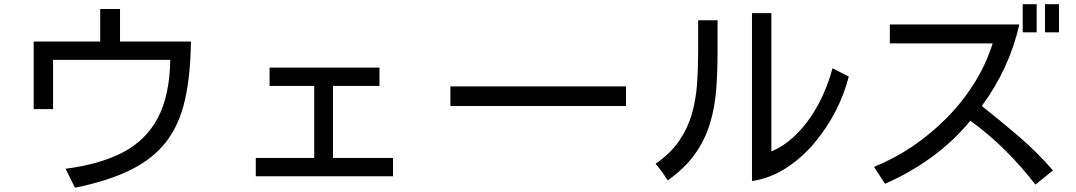

<svg xmlns="http://www.w3.org/2000/svg" viewBox="-20 -838 5040 899"><path d="M331.1 41 287.1 -47.9Q447.3 -68.4 555.2 -124.5Q663.1 -180.7 718.8 -285.6Q774.4 -390.6 777.3 -557.6H228.5V-327.1H137.7V-643.6H449.2V-795.9H542V-643.6H874Q872.1 -486.3 846.2 -371.1Q820.3 -255.9 759.3 -175.8Q698.2 -95.7 593.8 -43.5Q489.3 8.8 331.1 41Z M1177.7 -12.7V-98.6H1451.2V-435.5H1242.2V-521.5H1756.8V-435.5H1539.1V-98.6H1820.3V-12.7Z M2088.9 -341.8V-433.6H2911.1V-341.8Z M3501 9.8V-776.4H3591.8V-128.9Q3647.5 -152.3 3693.8 -194.8Q3740.2 -237.3 3776.4 -291Q3812.5 -344.7 3837.9 -403.3Q3863.3 -461.9 3877.9 -518.6L3954.1 -479.5Q3934.6 -400.4 3893.6 -319.8Q3852.5 -239.3 3793.5 -168.9Q3734.4 -98.6 3660.2 -50.8Q3585.9 -2.9 3501 9.8ZM3106.4 6.8Q3093.8 -13.7 3079.6 -33.2Q3065.4 -52.7 3049.8 -71.3Q3120.1 -120.1 3160.2 -178.7Q3200.2 -237.3 3219.2 -303.7Q3238.3 -370.1 3243.7 -442.9Q3249 -515.6 3249 -594.7V-743.2H3339.8V-594.7Q3339.8 -502.9 3333.5 -418.9Q3327.1 -335 3304.2 -259.3Q3281.2 -183.6 3234.4 -117.2Q3187.5 -50.8 3106.4 6.8Z M4768.6 -686.5V-818.4H4834V-686.5ZM4873 -686.5V-818.4H4938.5V-686.5ZM4828.1 26.4Q4762.7 -58.6 4686.5 -134.3Q4610.4 -210 4523.4 -272.5Q4442.4 -174.8 4341.3 -101.6Q4240.2 -28.3 4124 22.5L4072.3 -56.6Q4165 -93.8 4252 -152.3Q4338.9 -210.9 4413.1 -286.1Q4487.3 -361.3 4542.5 -449.7Q4597.7 -538.1 4627.9 -634.8H4146.5V-723.6H4752.9Q4729.5 -620.1 4685.1 -523.9Q4640.6 -427.7 4577.1 -341.8Q4666 -271.5 4751 -198.7Q4835.9 -126 4910.2 -40Z"/></svg>

Font: Kosugi
Style: Regular
Weight: 400
Version: Version 4.002